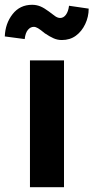

<svg xmlns="http://www.w3.org/2000/svg" viewBox="-59 -781 390 801"><path d="M66 0V-529H208V0ZM128 -642Q110 -657 100 -663Q90 -669 82 -669Q68 -669 57.5 -656.5Q47 -644 44 -618L-39 -629Q-37 -683 -6.5 -722Q24 -761 75 -761Q93 -761 109 -754.5Q125 -748 145 -733Q160 -721 171 -713.5Q182 -706 192 -706Q206 -706 216 -719.5Q226 -733 229 -757L311 -745Q311 -711 296.5 -680.5Q282 -650 257.5 -632Q233 -614 199 -614Q181 -614 165 -621Q149 -628 128 -642Z"/></svg>

Font: Mach SemiBold
Style: Regular
Weight: 600
Version: Version 1.002